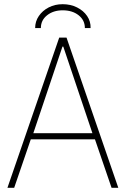

<svg xmlns="http://www.w3.org/2000/svg" viewBox="-20 -900 602 920"><path d="M15.6 0 263.7 -719.7H298.8L546.9 0H514.6L431.6 -242.2L425.8 -252.9L283.2 -676.8H279.3L136.7 -252.9L130.9 -242.2L47.9 0ZM117.2 -232.4V-261.7H445.3V-232.4ZM280.3 -879.9Q318.4 -879.9 349.1 -864.5Q379.9 -849.1 397.5 -823.2Q415 -797.4 414.1 -765.6H386.7Q386.7 -803.2 356.7 -826.9Q326.7 -850.6 280.3 -850.6Q235.8 -850.6 205.8 -826.9Q175.8 -803.2 175.8 -765.6H148.4Q148.4 -797.4 166 -823.2Q183.6 -849.1 213.4 -864.5Q243.2 -879.9 280.3 -879.9Z"/></svg>

Font: Reddit Mono ExtraLight
Style: Regular
Weight: 250
Monospace: yes
Designer: Stephen Hutchings
Foundry: Reddit
Version: Version 1.014